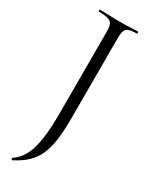

<svg xmlns="http://www.w3.org/2000/svg" viewBox="-231 -670 776 991"><g transform="rotate(30 156.5 -175.0)"><path d="M198 -67Q198 10 190.4 64.5Q182.8 119 164.9 157.5Q147 196 117 224Q87 252 41.4 275Q38.6 276 36.1 271Q33.6 266 35.8 264Q92.4 226 112.4 149.5Q132.4 73 132.4 -40V-544Q132.4 -573 126.1 -587.5Q119.8 -602 101.1 -607.5Q82.4 -613 45.8 -613Q43 -613 43 -619Q43 -625 45.8 -625Q72.4 -625 102.4 -623.5Q132.4 -622 164.2 -622Q196.8 -622 223.4 -623.5Q250 -625 271.6 -625Q274.4 -625 274.4 -619Q274.4 -613 271.6 -613Q240 -613 224.2 -607Q208.4 -601 203.2 -586Q198 -571 198 -542Z"/></g></svg>

Font: Cormorant Garamond Light
Style: Regular
Weight: 300
Designer: Christian Thalmann (Catharsis Fonts)
Foundry: Catharsis Fonts
Version: Version 4.001